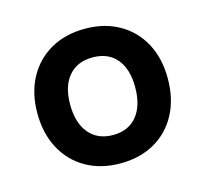

<svg xmlns="http://www.w3.org/2000/svg" viewBox="-69 -736 603 563"><g transform="rotate(-15 232.0 -454.0)"><path d="M34 -455Q34 -516 58.8 -561.8Q83.5 -607.5 128.2 -633Q173 -658.5 232.5 -658.5Q292 -658.5 336.5 -633Q381 -607.5 405.5 -561.8Q430 -516 430 -455Q430 -393.5 405.5 -347.2Q381 -301 336.5 -275.5Q292 -250 232.5 -250Q173 -250 128.2 -275.5Q83.5 -301 58.8 -347.2Q34 -393.5 34 -455ZM331 -455Q331 -510.5 305.2 -541Q279.5 -571.5 232.5 -571.5Q186 -571.5 159.8 -541Q133.5 -510.5 133.5 -455Q133.5 -399 159.8 -367.5Q186 -336 232.5 -336Q279.5 -336 305.2 -367.5Q331 -399 331 -455Z"/></g></svg>

Font: Overused Grotesk SemiBold
Style: Regular
Weight: 610
Version: Version 0.004